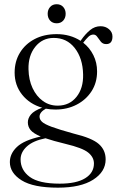

<svg xmlns="http://www.w3.org/2000/svg" viewBox="-20 -616 539 886"><path d="M320 0.5Q405 21 436.2 48.8Q467.5 76.5 467.5 119.5Q467.5 176.5 410 213.2Q352.5 250 247.5 250Q133.5 250 79.5 216Q25.5 182 25.5 132Q25.5 93 58.2 62Q91 31 168 14Q133.5 -0.5 121 -16Q108.5 -31.5 108.5 -51.5Q108.5 -70.5 122.8 -87.8Q137 -105 174.5 -119Q117 -135.5 82.2 -179Q47.5 -222.5 47.5 -281Q47.5 -332.5 71.8 -372.5Q96 -412.5 139.5 -435.5Q183 -458.5 241.5 -458.5Q304 -458.5 352 -427.5L353.5 -430Q374 -459.5 395.8 -477.2Q417.5 -495 444 -495Q467 -495 483 -481.2Q499 -467.5 499 -447.5Q499 -412.5 470 -412.5Q454.5 -412.5 445.5 -423.5Q436.5 -434.5 429.2 -445.5Q422 -456.5 411 -456.5Q398.5 -456.5 387.8 -446.2Q377 -436 364 -419Q394 -395.5 411 -361.2Q428 -327 428 -286.5Q428 -234.5 402.5 -195Q377 -155.5 333.5 -133Q290 -110.5 236 -110.5Q213 -110.5 191.5 -114.5Q162.5 -98 162.5 -78Q162.5 -64.5 174 -53.8Q185.5 -43 219.2 -30.5Q253 -18 320 0.5ZM227 -441Q175 -440.5 142.5 -399.8Q110 -359 111.5 -296.5Q112.5 -247.5 130.2 -209.5Q148 -171.5 178.2 -149.8Q208.5 -128 247.5 -128.5Q301 -129 333 -169Q365 -209 363.5 -272.5Q362 -347 325 -394.2Q288 -441.5 227 -441ZM75 119.5Q75 169 117.2 200.2Q159.5 231.5 255.5 231.5Q332.5 231.5 373 206.5Q413.5 181.5 413.5 138.5Q413.5 109.5 387 88Q360.5 66.5 282.5 48Q225 34 190 22Q132.5 33.5 103.8 60Q75 86.5 75 119.5ZM241.5 -508.5Q222.5 -508.5 211.2 -521Q200 -533.5 200 -552.5Q200 -571 211.2 -583.8Q222.5 -596.5 241.5 -596.5Q260.5 -596.5 271.8 -583.8Q283 -571 283 -552.5Q283 -533.5 271.8 -521Q260.5 -508.5 241.5 -508.5Z"/></svg>

Font: Fraunces 72pt Light
Style: Regular
Weight: 300
Version: Version 1.000;[0bf87f6ff]